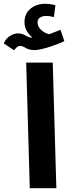

<svg xmlns="http://www.w3.org/2000/svg" viewBox="-79 -992 370 1012"><path d="M78 0 59 -662H199L218 0ZM-5 -727 -59 -763Q-47 -791 -25 -803.5Q-3 -816 15 -816Q38 -816 55.5 -805Q73 -794 87 -794Q101 -794 113 -795Q125 -796 134 -800L120 -778Q92 -789 71 -815.5Q50 -842 50 -875Q50 -920 81.5 -946Q113 -972 159 -972Q173 -972 187.5 -970Q202 -968 213 -964L205 -902Q195 -904 186 -906Q177 -908 166 -908Q144 -908 131.5 -899.5Q119 -891 119 -875Q119 -855 132 -840.5Q145 -826 162 -818Q179 -810 190 -810L154 -804Q181 -811 201 -819.5Q221 -828 240 -835L260 -775Q252 -771 232.5 -763Q213 -755 189 -747Q165 -739 142 -733.5Q119 -728 104 -728Q75 -728 57 -739Q39 -750 28 -750Q18 -750 11 -744Q4 -738 -5 -727Z"/></svg>

Font: Noto Sans
Style: Bold
Weight: 700
Designer: Monotype Design Team
Foundry: Monotype Imaging Inc.
Version: Version 2.000;GOOG;noto-source:20170915:90ef993387c0; ttfaut